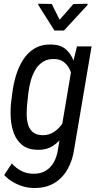

<svg xmlns="http://www.w3.org/2000/svg" viewBox="-20 -770 519 1000"><path d="M380.9 -528.3H457L366.7 4.4Q358.9 63 332.5 110.4Q306.2 157.7 261.2 184.3Q216.3 210.9 152.8 209Q125 208.5 97.4 200Q69.8 191.4 44.9 176.5Q20 161.6 2 141.6L41.5 81.1Q62.5 105 89.6 119.4Q116.7 133.8 149.4 134.8Q189 136.2 216.6 120.1Q244.1 104 260.3 75Q276.4 45.9 281.7 9.3L353.5 -416.5ZM38.1 -238.8 44.4 -287.1Q49.8 -331.5 63.2 -376.5Q76.7 -421.4 100.3 -458.7Q124 -496.1 160.9 -518.1Q197.8 -540 250.5 -538.1Q296.4 -536.6 323.5 -512.7Q350.6 -488.8 363.8 -451.7Q377 -414.6 379.6 -373.5Q382.3 -332.5 379.4 -296.4L370.6 -230.5Q364.3 -191.4 350.3 -148.7Q336.4 -106 313.5 -69.3Q290.5 -32.7 256.1 -10.5Q221.7 11.7 173.8 10.3Q124 8.8 95 -15.1Q65.9 -39.1 52 -76.7Q38.1 -114.3 35.9 -157Q33.7 -199.7 38.1 -238.8ZM127.9 -288.1 122.6 -238.3Q119.6 -212.9 118.9 -183.6Q118.2 -154.3 124.3 -127.9Q130.4 -101.6 148.2 -84.2Q166 -66.9 200.7 -65.9Q235.4 -64.9 262.9 -84Q290.5 -103 309.1 -132.8Q327.6 -162.6 336.4 -193.4L358.4 -333Q359.4 -354.5 354.2 -376.7Q349.1 -398.9 337.9 -418Q326.7 -437 309.1 -449Q291.5 -460.9 267.6 -462.4Q230.5 -464.4 205.3 -449Q180.2 -433.6 164.6 -407.5Q148.9 -381.3 140.4 -349.9Q131.8 -318.4 127.9 -288.1ZM249.5 -749.5 290.5 -667 362.3 -749 436 -750.5V-744.1L313 -610.8H263.7L179.7 -743.7V-750.5Z"/></svg>

Font: Roboto Condensed
Style: Italic
Weight: 400
Italic angle: -12°
Designer: Christian Robertson
Foundry: Google
Version: Version 3.0